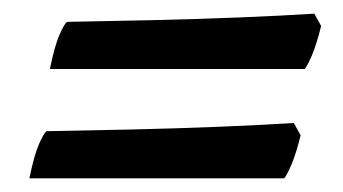

<svg xmlns="http://www.w3.org/2000/svg" viewBox="-20 -420 502 281"><path d="M53 -319Q60 -353 67 -369Q74 -385 78 -388Q137 -389 203 -390.5Q269 -392 331 -394.5Q393 -397 440 -400L450 -382Q443 -354 436.5 -339Q430 -324 426 -319ZM23 -159Q30 -193 37 -209Q44 -225 48 -228Q107 -229 173 -230.5Q239 -232 301 -234.5Q363 -237 410 -240L420 -222Q413 -194 406.5 -179Q400 -164 396 -159Z"/></svg>

Font: Texturina 72pt 72pt Black
Style: Italic
Weight: 900
Italic angle: -11°
Designer: Guillermo Torres Carreño
Foundry: Omnibus-Type
Version: Version 1.002; ttfautohint (v1.8.3)